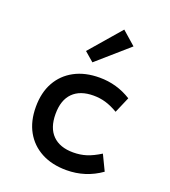

<svg xmlns="http://www.w3.org/2000/svg" viewBox="-140 -859 859 972"><g transform="rotate(20 290.0 -372.5)"><path d="M329 12Q251 12 194 -18.5Q137 -49 106 -104.5Q75 -160 75 -237Q75 -314 106 -369.5Q137 -425 194 -455.5Q251 -486 329 -486Q422 -486 500 -437L463 -351Q427 -372 396 -381Q365 -390 331 -390Q259 -390 220 -351Q181 -312 181 -237Q181 -162 220 -123Q259 -84 331 -84Q369 -84 402 -94.5Q435 -105 475 -130L515 -47Q432 12 329 12ZM267 -546 217 -589 362 -757 435 -693Z"/></g></svg>

Font: Sometype Mono SemiBold
Style: Regular
Weight: 600
Designer: Ryoichi Tsunekawa
Foundry: Dharma Type
Version: Version 1.001